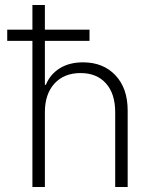

<svg xmlns="http://www.w3.org/2000/svg" viewBox="-20 -750 640 770"><path d="M9 -586V-631H110V-730H160V-631H339V-586H160V-410H164Q181 -452 219.5 -476Q258 -500 313 -500Q394 -500 443 -448Q492 -396 492 -307V0H442V-300Q442 -374 405 -415.5Q368 -457 303 -457Q237 -457 198.5 -415Q160 -373 160 -300V0H110V-586Z"/></svg>

Font: JetBrains Mono NL Thin
Style: Regular
Weight: 100
Monospace: yes
Designer: Philipp Nurullin, Konstantin Bulenkov
Foundry: JetBrains
Version: Version 2.305; ttfautohint (v1.8.4.7-5d5b)